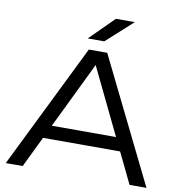

<svg xmlns="http://www.w3.org/2000/svg" viewBox="-100 -1050 1070 1141"><g transform="rotate(10 435.5 -479.0)"><path d="M168 -186V-266H696V-186ZM491 -750 860 0H758L411 -718H461L113 0H11L380 -750ZM507 -958H621L462 -814H362Z"/></g></svg>

Font: Unbounded Light
Style: Regular
Weight: 300
Designer: Luke Prowse, Jean-Baptiste Morizot, Fátima Lázaro, Florian Runge
Foundry: NaN
Version: Version 1.700